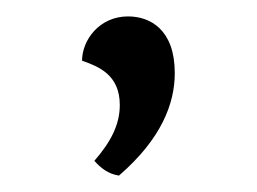

<svg xmlns="http://www.w3.org/2000/svg" viewBox="-20 -115 313 234"><path d="M125 99C177 54 193 11 193 -26C193 -79 163 -95 136 -95C101 -95 80 -66 80 -41C100 -34 126 -24 126 13C126 37 115 58 95 81C103 90 112 97 125 99Z"/></svg>

Font: Arima Koshi
Style: Regular
Weight: 400
Designer: Joana Correia and Natanael Gama
Foundry: NDISCOVER
Version: Version 1.019;PS 001.019;hotconv 1.0.88;makeotf.lib2.5.64775